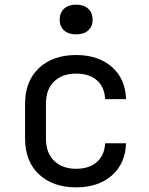

<svg xmlns="http://www.w3.org/2000/svg" viewBox="-20 -797 640 827"><path d="M308 10Q208 10 148 -46Q88 -102 88 -200V-350Q88 -448 148 -504Q208 -560 308 -560Q403 -560 461.5 -509Q520 -458 523 -370H433Q430 -423 397 -451.5Q364 -480 308 -480Q249 -480 213.5 -446.5Q178 -413 178 -351V-200Q178 -138 213.5 -104Q249 -70 308 -70Q364 -70 397 -99Q430 -128 433 -180H523Q520 -92 461.5 -41Q403 10 308 10ZM308 -649Q275 -649 256 -666Q237 -683 237 -712Q237 -742 256 -759.5Q275 -777 308 -777Q341 -777 360 -759.5Q379 -742 379 -712Q379 -683 360 -666Q341 -649 308 -649Z"/></svg>

Font: JetBrainsMonoNL NF
Style: Regular
Weight: 400
Designer: Philipp Nurullin, Konstantin Bulenkov
Foundry: JetBrains
Version: Version 2.304; ttfautohint (v1.8.4.7-5d5b);Nerd Fonts 3.2.1